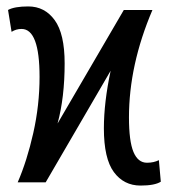

<svg xmlns="http://www.w3.org/2000/svg" viewBox="-20 -567 529 597"><path d="M103 -328Q103 -477 47 -477Q30 -477 16 -468L5 -536Q25 -547 68 -547Q119 -547 150 -504.5Q181 -462 181 -370Q181 -264 159 -183L365 -536H454Q381 -365 381 -202Q381 -128 395 -94.5Q409 -61 437 -61Q458 -61 474 -69L480 -2Q461 10 417 10Q365 10 334 -32Q303 -74 303 -168Q303 -248 324 -347L122 0H35Q64 -67 83.5 -153.5Q103 -240 103 -328Z"/></svg>

Font: Noto Sans UI Cond
Style: Regular
Weight: 400
Width: 3
Designer: Monotype Design Team
Foundry: Monotype Imaging Inc.
Version: Version 1.001